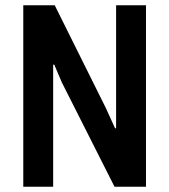

<svg xmlns="http://www.w3.org/2000/svg" viewBox="-20 -706 640 726"><path d="M68 0V-686H187L380 -298L415 -221H419V-686H532V0H413L214 -394L185 -462L181 -461V0Z"/></svg>

Font: Chivo Mono Medium
Style: Regular
Weight: 500
Monospace: yes
Designer: Hector Gatti
Foundry: Omnibus-Type
Version: Version 1.008